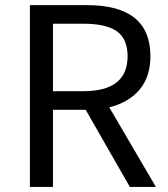

<svg xmlns="http://www.w3.org/2000/svg" viewBox="-20 -736 660 756"><path d="M317.4 -303.7H188.5V0H97.7V-715.8H322.3Q572.3 -715.8 572.3 -514.6Q572.3 -433.6 529.3 -382.8Q486.3 -332 410.2 -313.5L593.8 0H491.2ZM308.6 -377Q482.4 -377 482.4 -514.6Q482.4 -583 439.5 -613.3Q396.5 -642.6 308.6 -642.6H188.5V-377Z"/></svg>

Font: Noto Traditional Nushu
Style: Regular
Weight: 400
Designer: LIU Zhao
Foundry: Z&Z Studio
Version: Version 1.001; ttfautohint (v1.8.3) -l 8 -r 50 -G 200 -x 14 